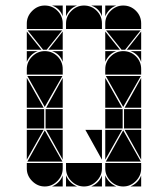

<svg xmlns="http://www.w3.org/2000/svg" viewBox="-20 -677 608 695"><path d="M284 -657Q311 -657 330 -638Q349 -619 349 -592V-572H219V-592Q219 -618 238.5 -637.5Q258 -657 284 -657ZM142 -492Q169 -492 188 -473Q207 -454 207 -427V-407H77V-427Q77 -453 96.5 -472.5Q116 -492 142 -492ZM142 -657Q169 -657 188 -638Q207 -619 207 -592V-572H77V-592Q77 -618 96.5 -637.5Q116 -657 142 -657ZM426 -492Q453 -492 472 -473Q491 -454 491 -427V-407H361V-427Q361 -453 380.5 -472.5Q400 -492 426 -492ZM426 -657Q453 -657 472 -638Q491 -619 491 -592V-572H361V-592Q361 -618 380.5 -637.5Q400 -657 426 -657ZM426 -2Q400 -2 380.5 -21.5Q361 -41 361 -67V-87H491V-67Q491 -41 471.5 -21.5Q452 -2 426 -2ZM142 -2Q116 -2 96.5 -21.5Q77 -41 77 -67V-87H207V-67Q207 -41 187.5 -21.5Q168 -2 142 -2ZM284 -2Q258 -2 238.5 -21.5Q219 -41 219 -67V-87H349V-67Q349 -41 329.5 -21.5Q310 -2 284 -2ZM363 -92 426 -205 490 -92ZM79 -92 142 -205 206 -92ZM206 -402 142 -290 79 -402ZM490 -402 426 -290 363 -402ZM205 -567 149 -497H136L80 -567ZM489 -567 433 -497H420L364 -567ZM424 -212H361V-282H424ZM140 -212H77V-282H140ZM491 -212H429V-282H491ZM207 -212H145V-282H207ZM77 -287V-395L138 -287ZM361 -287V-395L422 -287ZM361 -207H422L361 -99ZM77 -207H138L77 -99ZM207 -287H147L207 -395ZM349 -207V-99L289 -207ZM491 -207V-99L431 -207ZM207 -207V-99L147 -207ZM491 -287H431L491 -395ZM361 -497V-563L414 -497ZM77 -497V-563L130 -497ZM207 -497H155L207 -563ZM491 -497H439L491 -563ZM219 -42Q231 -14 259 -2H219ZM361 -42Q373 -14 401 -2H361ZM361 -492H401Q387 -487 377 -477Q367 -467 361 -453ZM310 -2Q324 -8 334 -18Q344 -28 349 -42V-2ZM361 -657H401Q387 -652 377 -642Q367 -632 361 -618ZM77 -492H117Q103 -487 93 -477Q83 -467 77 -453ZM168 -2Q182 -8 192 -18Q202 -28 207 -42V-2ZM219 -657H259Q245 -652 235 -642Q225 -632 219 -618ZM452 -2Q466 -8 476 -18Q486 -28 491 -42V-2ZM349 -657V-618Q339 -647 310 -657ZM491 -492V-453Q481 -482 452 -492ZM207 -492V-453Q197 -482 168 -492ZM207 -657V-618Q197 -647 168 -657Z"/></svg>

Font: CAT DyFa
Style: Regular
Weight: 400
Designer: Peter Wiegel
Foundry: Peter Wiegel
Version: Version 1.001; ttfautohint (v1.3)